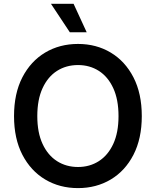

<svg xmlns="http://www.w3.org/2000/svg" viewBox="-20 -965 808 995"><path d="M384.3 9.8Q289.1 9.8 214.1 -34.9Q139.2 -79.6 95.9 -163.1Q52.7 -246.6 52.7 -363.3Q52.7 -480.5 95.9 -564.2Q139.2 -647.9 214.1 -692.6Q289.1 -737.3 384.3 -737.3Q479 -737.3 553.7 -692.6Q628.4 -647.9 671.6 -564.2Q714.8 -480.5 714.8 -363.3Q714.8 -246.6 671.6 -162.8Q628.4 -79.1 553.7 -34.7Q479 9.8 384.3 9.8ZM384.3 -99.6Q444.8 -99.6 492.2 -129.9Q539.6 -160.2 566.9 -219Q594.2 -277.8 594.2 -363.3Q594.2 -449.2 566.9 -508.3Q539.6 -567.4 492.2 -597.7Q444.8 -627.9 384.3 -627.9Q323.2 -627.9 275.6 -597.7Q228 -567.4 200.7 -508.3Q173.3 -449.2 173.3 -363.3Q173.3 -277.8 200.7 -219Q228 -160.2 275.6 -129.9Q323.2 -99.6 384.3 -99.6ZM341.8 -797.9 244.1 -945.3H361.3L429.2 -797.9Z"/></svg>

Font: Inter Cardless
Style: Medium
Weight: 500
Designer: Rasmus Andersson
Foundry: rsms
Version: Version 4.001;git-9221beed3